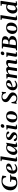

<svg xmlns="http://www.w3.org/2000/svg" viewBox="3964 -4760 811 8779"><g transform="rotate(-90 4369.5 -370.5)"><path d="M393.1 14.6Q321.3 14.6 260 -5.1Q198.7 -24.9 152.8 -64.7Q106.9 -104.5 81.5 -164.1Q56.2 -223.6 56.2 -303.7Q56.2 -402.8 92.3 -478.3Q128.4 -553.7 189 -604.7Q249.5 -655.8 324.2 -681.6Q398.9 -707.5 476.6 -707.5Q556.6 -707.5 606 -700Q655.3 -692.4 683.8 -682.4Q712.4 -672.4 730.5 -664.6L708 -513.2Q707.5 -502 696.5 -497.6Q685.5 -493.2 679.7 -493.2Q668.5 -493.2 659.9 -495.1Q651.4 -497.1 650.4 -506.8Q645.5 -555.2 628.9 -585.4Q612.3 -615.7 587.2 -632.1Q562 -648.4 530.8 -654.5Q499.5 -660.6 465.3 -660.6Q413.1 -660.6 372.6 -637.9Q332 -615.2 302.7 -576.2Q273.4 -537.1 254.9 -488.5Q236.3 -439.9 227.5 -387.9Q218.8 -335.9 219.2 -287.6Q220.2 -203.1 243.4 -146.5Q266.6 -89.8 305.2 -61.3Q343.8 -32.7 390.6 -32.7Q435.1 -32.7 462.4 -41Q489.7 -49.3 503.9 -61.3Q518.1 -73.2 522.5 -83L547.9 -231.9Q547.4 -248.5 532.5 -256.1Q517.6 -263.7 497.6 -266.1Q477.5 -268.6 460 -270Q444.3 -270.5 444.3 -281.2Q444.3 -287.1 447.8 -300Q451.2 -313 466.3 -313H763.7Q770.5 -313 773.4 -306.4Q776.4 -299.8 776.4 -293Q776.9 -271.5 756.8 -270Q734.4 -268.6 713.6 -261.7Q692.9 -254.9 692.4 -238.8L664.6 -60.1Q656.2 -49.3 620.1 -31.5Q584 -13.7 525.6 0.5Q467.3 14.6 393.1 14.6Z M1283.7 -386.7Q1283.7 -346.7 1257.3 -315.2Q1231 -283.7 1185.3 -260.7Q1139.6 -237.8 1081.3 -222.2Q1022.9 -206.5 959 -198.7Q958.5 -193.4 958.5 -187.5Q958.5 -181.6 958.5 -175.8Q958.5 -128.9 975.1 -101.8Q991.7 -74.7 1017.6 -63.2Q1043.5 -51.8 1070.8 -51.8Q1116.2 -51.8 1153.1 -66.4Q1189.9 -81.1 1229 -108.4Q1231.4 -109.9 1233.4 -111.3Q1235.4 -112.8 1237.8 -111.8Q1241.7 -110.8 1249.3 -102.8Q1256.8 -94.7 1257.8 -89.4Q1257.8 -88.4 1258.3 -87.9Q1258.8 -87.4 1258.8 -86.4Q1258.8 -84.5 1257.6 -83Q1256.3 -81.5 1255.4 -80.1Q1212.9 -35.6 1155.3 -10.7Q1097.7 14.2 1031.7 14.2Q929.2 14.2 872.6 -41Q815.9 -96.2 815.9 -188Q815.9 -253.4 840.3 -309.3Q864.7 -365.2 906.7 -407Q948.7 -448.7 1002.9 -471.9Q1057.1 -495.1 1117.2 -495.1Q1180.2 -495.1 1216.8 -477.8Q1253.4 -460.4 1268.6 -435.1Q1283.7 -409.7 1283.7 -386.7ZM1099.6 -455.6Q1051.8 -455.6 1011.2 -397.9Q970.7 -340.3 960.9 -236.3Q1050.3 -255.4 1101.3 -294.9Q1152.3 -334.5 1151.9 -401.9Q1151.9 -424.8 1139.4 -440.2Q1127 -455.6 1099.6 -455.6Z M1376 -82Q1378.4 -98.1 1384.8 -137Q1391.1 -175.8 1399.4 -229Q1407.7 -282.2 1417.2 -341.6Q1426.8 -400.9 1436 -458Q1445.3 -515.1 1452.6 -562Q1460 -608.9 1464.4 -637.2Q1468.8 -665.5 1468.8 -666.5Q1468.8 -684.1 1456.5 -690.9Q1444.3 -697.8 1428.5 -700.4Q1412.6 -703.1 1400.1 -707.8Q1387.7 -712.4 1387.7 -725.1Q1387.7 -729.5 1391.8 -740Q1396 -750.5 1403.8 -751Q1466.8 -753.9 1519.5 -754.9Q1572.3 -755.9 1599.1 -755.9Q1603 -755.9 1607.2 -752.9Q1611.3 -750 1611.3 -741.2Q1611.3 -740.2 1606.9 -711.9Q1602.5 -683.6 1595.2 -636.2Q1587.9 -588.9 1579.1 -530Q1570.3 -471.2 1560.5 -408.4Q1550.8 -345.7 1541.7 -286.6Q1532.7 -227.5 1525.4 -179.7Q1518.1 -131.8 1513.9 -103Q1509.8 -74.2 1509.8 -72.3Q1509.8 -61.5 1515.9 -54.4Q1522 -47.4 1538.6 -47.4Q1548.8 -47.4 1561 -50.3Q1573.2 -53.2 1580.6 -53.2Q1585 -53.2 1589.1 -51Q1593.3 -48.8 1593.3 -38.1Q1593.3 -32.2 1590.6 -26.1Q1587.9 -20 1581.1 -17.6Q1549.3 -7.8 1514.2 -0.7Q1479 6.3 1440.9 6.3Q1411.1 6.3 1396.7 -4.4Q1382.3 -15.1 1377.7 -29.5Q1373 -43.9 1373 -54.7Q1373 -62.5 1374 -69.1Q1375 -75.7 1376 -82Z M1826.2 12.7Q1775.4 13.2 1741.7 -8.5Q1708 -30.3 1691.4 -67.4Q1674.8 -104.5 1674.8 -148.9Q1674.8 -205.6 1698.2 -265.9Q1721.7 -326.2 1765.6 -377.9Q1809.6 -429.7 1870.1 -461.9Q1930.7 -494.1 2004.9 -494.1Q2048.3 -494.1 2084 -483.9Q2119.6 -473.6 2142.6 -457Q2167 -470.7 2186.3 -481.2Q2205.6 -491.7 2216.3 -491.7Q2222.7 -491.7 2227.3 -489.3Q2231.9 -486.8 2231.9 -480L2164.1 -89.4Q2162.6 -78.6 2162.6 -71.8Q2162.6 -59.1 2172.1 -54Q2181.6 -48.8 2191.4 -48.8Q2202.1 -48.8 2215.6 -52.2Q2229 -55.7 2232.4 -55.7Q2238.8 -55.7 2242.2 -51Q2245.6 -46.4 2245.6 -38.6Q2245.6 -28.3 2241.5 -23.7Q2237.3 -19 2233.4 -17.6Q2219.2 -12.2 2181.4 -1Q2143.6 10.3 2096.2 10.3Q2059.1 10.3 2041.7 -7.6Q2024.4 -25.4 2024.4 -54.2Q2024.4 -58.6 2027.8 -76.2Q2031.2 -93.8 2035.9 -116.5Q2040.5 -139.2 2044.7 -159.4Q2048.8 -179.7 2050.8 -189.9Q2039.6 -163.6 2018.1 -129.2Q1996.6 -94.7 1967.3 -62.5Q1938 -30.3 1902.1 -9Q1866.2 12.2 1826.2 12.7ZM1876 -67.9Q1898.9 -67.9 1922.6 -84.7Q1946.3 -101.6 1968.8 -128.9Q1991.2 -156.2 2010.5 -186.5Q2029.8 -216.8 2044.2 -244.1Q2058.6 -271.5 2066.4 -288.6L2087.9 -398.4Q2085.9 -418 2063.7 -434.6Q2041.5 -451.2 2003.9 -451.2Q1959 -451.2 1924.1 -426Q1889.2 -400.9 1865.2 -359.9Q1841.3 -318.8 1828.9 -270.8Q1816.4 -222.7 1816.4 -176.8Q1816.4 -113.8 1833 -90.8Q1849.6 -67.9 1876 -67.9Z M2505.9 11.7Q2452.6 11.7 2407.2 1.2Q2361.8 -9.3 2334.2 -32Q2306.6 -54.7 2306.6 -92.3Q2306.6 -117.2 2323.7 -133.3Q2340.8 -149.4 2372.6 -149.4L2450.2 -42Q2460 -33.7 2474.6 -30.3Q2489.3 -26.9 2507.3 -26.9Q2527.8 -26.9 2546.9 -34.4Q2565.9 -42 2577.6 -57.1Q2589.4 -72.3 2588.9 -92.8Q2588.9 -117.2 2569.8 -135.3Q2550.8 -153.3 2522 -170.2Q2493.2 -187 2461.4 -206.1Q2433.1 -224.1 2409.2 -244.6Q2385.3 -265.1 2370.6 -293Q2356 -320.8 2356 -358.9Q2356 -391.6 2371.8 -416.7Q2387.7 -441.9 2415.3 -459.2Q2442.9 -476.6 2479 -485.6Q2515.1 -494.6 2555.7 -494.6Q2652.8 -494.6 2700 -467.3Q2747.1 -439.9 2747.6 -401.9Q2747.6 -385.3 2734.9 -373.3Q2722.2 -361.3 2706.3 -355Q2690.4 -348.6 2680.7 -348.6L2610.4 -440.9Q2600.6 -448.7 2589.1 -453.1Q2577.6 -457.5 2562 -457.5Q2537.1 -457.5 2517.6 -450Q2498 -442.4 2487.1 -428.5Q2476.1 -414.6 2476.6 -394.5Q2476.6 -365.2 2506.6 -344.2Q2536.6 -323.2 2580.6 -297.4Q2617.2 -276.9 2647.2 -253.9Q2677.2 -231 2695.3 -202.6Q2713.4 -174.3 2713.4 -136.7Q2713.4 -99.1 2690.2 -65.2Q2667 -31.2 2620.6 -9.8Q2574.2 11.7 2505.9 11.7Z M2908.2 6.3Q2879.9 6.3 2866 -3.4Q2852.1 -13.2 2847.4 -25.9Q2842.8 -38.6 2842.8 -47.9Q2842.8 -66.4 2845.2 -80.1L2897.9 -383.3Q2898.9 -387.7 2899.2 -391.1Q2899.4 -394.5 2899.4 -397.9Q2899.4 -419.9 2888.4 -427.7Q2877.4 -435.5 2863.3 -436.8Q2849.1 -438 2838.4 -440.9Q2833.5 -443.4 2831.1 -447.3Q2828.6 -451.2 2829.6 -460.4Q2830.6 -466.3 2834.5 -473.9Q2838.4 -481.4 2844.2 -481.9Q2906.2 -485.8 2956.1 -486.3Q3005.9 -486.8 3032.2 -486.8Q3036.1 -486.8 3040.5 -482.9Q3044.9 -479 3043.9 -467.3L2979.5 -69.8Q2979.5 -55.7 2988 -51.3Q2996.6 -46.9 3009.3 -46.9Q3020 -46.9 3032.7 -50Q3045.4 -53.2 3051.8 -53.2Q3058.1 -53.2 3060.8 -46.9Q3063.5 -40.5 3063.5 -32.7Q3063.5 -20.5 3051.8 -16.1Q3018.6 -5.9 2987.5 0.2Q2956.5 6.3 2908.2 6.3ZM2986.3 -576.7Q2955.6 -576.7 2936 -595.7Q2916.5 -614.7 2916.5 -645.5Q2916.5 -673.3 2929.4 -695.3Q2942.4 -717.3 2964.4 -730Q2986.3 -742.7 3011.2 -742.7Q3042.5 -742.7 3062.3 -723.4Q3082 -704.1 3082 -673.3Q3082 -646.5 3068.8 -624.5Q3055.7 -602.5 3033.9 -589.6Q3012.2 -576.7 2986.3 -576.7Z M3158.2 -206.1Q3157.2 -258.8 3175.3 -310.1Q3193.4 -361.3 3229.5 -403.1Q3265.6 -444.8 3318.6 -470Q3371.6 -495.1 3440.4 -495.1Q3526.4 -495.1 3578.6 -466.6Q3630.9 -438 3654.8 -387.2Q3678.7 -336.4 3678.7 -270Q3678.7 -193.8 3645.3 -129.4Q3611.8 -64.9 3548.3 -25.6Q3484.9 13.7 3394 13.7Q3311.5 13.7 3259.8 -14.2Q3208 -42 3183.8 -91.3Q3159.7 -140.6 3158.2 -206.1ZM3392.1 -28.8Q3430.2 -28.8 3456.8 -52.5Q3483.4 -76.2 3500 -115.5Q3516.6 -154.8 3524.2 -203.1Q3531.7 -251.5 3531.7 -300.8Q3531.7 -368.2 3513.2 -410.2Q3494.6 -452.1 3441.9 -452.1Q3404.3 -452.1 3378.2 -428.5Q3352.1 -404.8 3335.9 -365.2Q3319.8 -325.7 3312.3 -277.1Q3304.7 -228.5 3304.7 -179.7Q3304.7 -113.3 3322.3 -71Q3339.8 -28.8 3392.1 -28.8Z M4010.7 -35.2Q4017.6 -70.3 4024.2 -107.9Q4030.8 -145.5 4035.4 -178Q4040 -210.4 4040.5 -230Q4041 -245.1 4049.3 -249.5Q4057.6 -253.9 4065.4 -253.9Q4077.6 -253.9 4086.4 -248Q4095.2 -242.2 4095.2 -233.4Q4096.2 -224.1 4096.9 -196.3Q4097.7 -168.5 4109.9 -132.3Q4128.4 -77.1 4169.7 -52.5Q4210.9 -27.8 4262.7 -27.8Q4305.2 -27.8 4335.2 -43.5Q4365.2 -59.1 4381.3 -84.7Q4397.5 -110.4 4397.5 -141.1Q4397.5 -181.2 4374.5 -209.7Q4351.6 -238.3 4314.9 -262.2Q4278.3 -286.1 4237.8 -312Q4199.2 -336.9 4165 -364.7Q4130.9 -392.6 4109.9 -429.7Q4088.9 -466.8 4088.9 -518.1Q4088.9 -580.1 4122.6 -622.3Q4156.2 -664.6 4212.9 -686Q4269.5 -707.5 4337.9 -707.5Q4388.7 -707.5 4420.2 -698Q4451.7 -688.5 4478.5 -677.2Q4483.9 -675.3 4487.3 -674.6Q4490.7 -673.8 4494.1 -673.8Q4505.9 -674.3 4510.5 -680.7Q4515.1 -687 4520 -693.1Q4524.9 -699.2 4536.1 -699.2Q4543.5 -699.2 4552.7 -695.6Q4562 -691.9 4561 -684.6Q4559.1 -656.7 4557.1 -638.9Q4555.2 -621.1 4553.7 -606.4Q4552.2 -591.8 4551.3 -574.7Q4550.3 -557.6 4549.3 -530.8Q4548.8 -514.2 4543 -508.1Q4537.1 -502 4525.4 -502Q4515.1 -502 4506.6 -505.4Q4498 -508.8 4496.1 -515.6Q4494.1 -529.3 4489.3 -548.6Q4484.4 -567.9 4474.9 -588.6Q4465.3 -609.4 4448.7 -627.4Q4432.1 -645.5 4406.2 -657Q4380.4 -668.5 4343.3 -668.5Q4308.6 -668.5 4280.5 -657.7Q4252.4 -647 4235.8 -624.8Q4219.2 -602.5 4219.2 -567.4Q4219.2 -530.3 4240 -501.7Q4260.7 -473.1 4293.5 -450.7Q4326.2 -428.2 4361.3 -407.7Q4388.7 -392.1 4418.7 -372.6Q4448.7 -353 4474.9 -327.9Q4501 -302.7 4517.3 -270.3Q4533.7 -237.8 4533.7 -195.8Q4533.7 -143.6 4504.9 -95.2Q4476.1 -46.9 4416.7 -16.1Q4357.4 14.6 4266.1 14.6Q4225.6 14.6 4196 7.8Q4166.5 1 4141.1 -11Q4115.7 -22.9 4086.4 -38.1Q4082 -40.5 4078.6 -37.6Q4075.2 -34.7 4070.3 -29.8Q4056.6 -16.6 4049.6 -13.2Q4042.5 -9.8 4037.1 -9.8Q4022 -9.8 4015.6 -18.3Q4009.3 -26.9 4010.7 -35.2Z M5097.7 -386.7Q5097.7 -346.7 5071.3 -315.2Q5044.9 -283.7 4999.3 -260.7Q4953.6 -237.8 4895.3 -222.2Q4836.9 -206.5 4772.9 -198.7Q4772.5 -193.4 4772.5 -187.5Q4772.5 -181.6 4772.5 -175.8Q4772.5 -128.9 4789.1 -101.8Q4805.7 -74.7 4831.5 -63.2Q4857.4 -51.8 4884.8 -51.8Q4930.2 -51.8 4967 -66.4Q5003.9 -81.1 5043 -108.4Q5045.4 -109.9 5047.4 -111.3Q5049.3 -112.8 5051.8 -111.8Q5055.7 -110.8 5063.2 -102.8Q5070.8 -94.7 5071.8 -89.4Q5071.8 -88.4 5072.3 -87.9Q5072.8 -87.4 5072.8 -86.4Q5072.8 -84.5 5071.5 -83Q5070.3 -81.5 5069.3 -80.1Q5026.9 -35.6 4969.2 -10.7Q4911.6 14.2 4845.7 14.2Q4743.2 14.2 4686.5 -41Q4629.9 -96.2 4629.9 -188Q4629.9 -253.4 4654.3 -309.3Q4678.7 -365.2 4720.7 -407Q4762.7 -448.7 4816.9 -471.9Q4871.1 -495.1 4931.2 -495.1Q4994.1 -495.1 5030.8 -477.8Q5067.4 -460.4 5082.5 -435.1Q5097.7 -409.7 5097.7 -386.7ZM4913.6 -455.6Q4865.7 -455.6 4825.2 -397.9Q4784.7 -340.3 4774.9 -236.3Q4864.3 -255.4 4915.3 -294.9Q4966.3 -334.5 4965.8 -401.9Q4965.8 -424.8 4953.4 -440.2Q4940.9 -455.6 4913.6 -455.6Z M6015.1 -360.4 5973.6 -92.3Q5972.7 -81.5 5972.7 -74.2Q5972.7 -61.5 5977.1 -54.9Q5981.4 -48.3 5990.7 -48.3Q5998.5 -48.3 6012 -51Q6025.4 -53.7 6033.7 -55.2Q6041 -56.6 6045.2 -51.5Q6049.3 -46.4 6049.3 -38.1Q6049.3 -34.2 6047.9 -30Q6046.4 -25.9 6042.5 -24.4Q6025.9 -17.6 5987.3 -5.6Q5948.7 6.3 5900.4 6.3Q5870.6 6.8 5856.4 -2.2Q5842.3 -11.2 5837.9 -24.7Q5833.5 -38.1 5833.5 -49.3Q5833.5 -57.6 5834.5 -63.5Q5835.4 -69.3 5835.4 -69.3L5878.4 -349.1Q5879.4 -355.5 5879.4 -363.8Q5879.4 -381.3 5868.9 -398.7Q5858.4 -416 5822.8 -416Q5782.7 -416 5751 -395.3Q5719.2 -374.5 5695.3 -352.5L5642.1 0H5506.8L5560.5 -350.1Q5562 -356 5562 -363.8Q5562 -381.3 5551 -398.7Q5540 -416 5504.4 -416Q5473.6 -416 5447.8 -402.8Q5421.9 -389.6 5401.4 -371.1Q5380.9 -352.5 5365.2 -335.9L5312 0H5177.7L5237.8 -379.9Q5239.3 -388.2 5239.3 -394Q5239.3 -416.5 5227.3 -425Q5215.3 -433.6 5199.7 -435.8Q5184.1 -438 5173.3 -440.9Q5164.1 -445.3 5164.1 -455.6Q5164.1 -456.5 5164.3 -457.8Q5164.6 -459 5164.6 -460.4Q5164.6 -466.3 5168.9 -473.9Q5173.3 -481.4 5179.2 -481.9Q5241.2 -485.8 5291 -486.3Q5340.8 -486.8 5367.2 -486.8Q5371.1 -486.8 5375.7 -482.9Q5380.4 -479 5378.9 -467.3L5366.2 -383.3Q5375 -394.5 5394.3 -413.1Q5413.6 -431.6 5441.2 -450.4Q5468.8 -469.2 5502.2 -482.2Q5535.6 -495.1 5572.3 -495.1Q5625 -495.1 5658.7 -476.8Q5692.4 -458.5 5696.8 -402.3Q5716.8 -419.9 5745.4 -441.7Q5773.9 -463.4 5811 -479.2Q5848.1 -495.1 5891.6 -495.1Q5926.3 -495.1 5954.6 -487.1Q5982.9 -479 6000 -456.5Q6017.1 -434.1 6017.1 -391.1Q6017.1 -384.3 6016.6 -376.5Q6016.1 -368.7 6015.1 -360.4Z M6229.5 6.3Q6201.2 6.3 6187.3 -3.4Q6173.3 -13.2 6168.7 -25.9Q6164.1 -38.6 6164.1 -47.9Q6164.1 -66.4 6166.5 -80.1L6219.2 -383.3Q6220.2 -387.7 6220.5 -391.1Q6220.7 -394.5 6220.7 -397.9Q6220.7 -419.9 6209.7 -427.7Q6198.7 -435.5 6184.6 -436.8Q6170.4 -438 6159.7 -440.9Q6154.8 -443.4 6152.3 -447.3Q6149.9 -451.2 6150.9 -460.4Q6151.9 -466.3 6155.8 -473.9Q6159.7 -481.4 6165.5 -481.9Q6227.5 -485.8 6277.3 -486.3Q6327.1 -486.8 6353.5 -486.8Q6357.4 -486.8 6361.8 -482.9Q6366.2 -479 6365.2 -467.3L6300.8 -69.8Q6300.8 -55.7 6309.3 -51.3Q6317.9 -46.9 6330.6 -46.9Q6341.3 -46.9 6354 -50Q6366.7 -53.2 6373 -53.2Q6379.4 -53.2 6382.1 -46.9Q6384.8 -40.5 6384.8 -32.7Q6384.8 -20.5 6373 -16.1Q6339.8 -5.9 6308.8 0.2Q6277.8 6.3 6229.5 6.3ZM6307.6 -576.7Q6276.9 -576.7 6257.3 -595.7Q6237.8 -614.7 6237.8 -645.5Q6237.8 -673.3 6250.7 -695.3Q6263.7 -717.3 6285.6 -730Q6307.6 -742.7 6332.5 -742.7Q6363.8 -742.7 6383.5 -723.4Q6403.3 -704.1 6403.3 -673.3Q6403.3 -646.5 6390.1 -624.5Q6377 -602.5 6355.2 -589.6Q6333.5 -576.7 6307.6 -576.7Z M6450.2 -23.4Q6450.2 -41.5 6468.3 -43Q6495.6 -44.9 6519.3 -51.3Q6543 -57.6 6545.4 -74.2L6625.5 -602.5Q6628.4 -623 6617.4 -632.3Q6606.4 -641.6 6588.4 -645Q6570.3 -648.4 6552.7 -649.9Q6537.6 -651.4 6537.6 -660.2Q6537.6 -673.3 6544.2 -683.1Q6550.8 -692.9 6558.6 -692.9H6828.6Q6927.2 -692.9 6988 -677Q7048.8 -661.1 7076.9 -628.7Q7105 -596.2 7105 -546.4Q7105.5 -504.4 7083.7 -465.1Q7062 -425.8 7022.2 -399.2Q6982.4 -372.6 6928.2 -367.2Q6974.1 -364.3 7016.4 -347.4Q7058.6 -330.6 7085.7 -298.3Q7112.8 -266.1 7111.8 -215.3Q7111.3 -148.9 7075 -100.6Q7038.6 -52.2 6963.9 -26.1Q6889.2 0 6772.5 0H6463.4Q6455.6 0 6452.6 -8.5Q6449.7 -17.1 6450.2 -23.4ZM6706.1 -345.2 6700.7 -387.2H6807.1Q6841.3 -387.2 6868.9 -396Q6896.5 -404.8 6916.3 -424.1Q6936 -443.4 6946.8 -474.6Q6957.5 -505.9 6957.5 -550.3Q6957.5 -606.4 6917.5 -628.2Q6877.4 -649.9 6802.2 -649.9H6774.9L6691.4 -66.4Q6690.4 -60.5 6698.7 -56.9Q6707 -53.2 6719.7 -51.3Q6732.4 -49.3 6744.9 -48.8Q6757.3 -48.3 6764.2 -48.3Q6795.4 -48.3 6828.4 -53.5Q6861.3 -58.6 6889.6 -75.9Q6918 -93.3 6936 -128.4Q6954.1 -163.6 6954.1 -223.6Q6954.1 -267.1 6938 -292Q6921.9 -316.9 6896 -328.1Q6870.1 -339.4 6840.1 -342.3Q6810.1 -345.2 6781.7 -345.2Z M7206.5 -206.1Q7205.6 -258.8 7223.6 -310.1Q7241.7 -361.3 7277.8 -403.1Q7314 -444.8 7366.9 -470Q7419.9 -495.1 7488.8 -495.1Q7574.7 -495.1 7627 -466.6Q7679.2 -438 7703.1 -387.2Q7727.1 -336.4 7727.1 -270Q7727.1 -193.8 7693.6 -129.4Q7660.2 -64.9 7596.7 -25.6Q7533.2 13.7 7442.4 13.7Q7359.9 13.7 7308.1 -14.2Q7256.3 -42 7232.2 -91.3Q7208 -140.6 7206.5 -206.1ZM7440.4 -28.8Q7478.5 -28.8 7505.1 -52.5Q7531.7 -76.2 7548.3 -115.5Q7564.9 -154.8 7572.5 -203.1Q7580.1 -251.5 7580.1 -300.8Q7580.1 -368.2 7561.5 -410.2Q7543 -452.1 7490.2 -452.1Q7452.6 -452.1 7426.5 -428.5Q7400.4 -404.8 7384.3 -365.2Q7368.2 -325.7 7360.6 -277.1Q7353 -228.5 7353 -179.7Q7353 -113.3 7370.6 -71Q7388.2 -28.8 7440.4 -28.8Z M7832 -82Q7834.5 -98.1 7840.8 -137Q7847.2 -175.8 7855.5 -229Q7863.8 -282.2 7873.3 -341.6Q7882.8 -400.9 7892.1 -458Q7901.4 -515.1 7908.7 -562Q7916 -608.9 7920.4 -637.2Q7924.8 -665.5 7924.8 -666.5Q7924.8 -684.1 7912.6 -690.9Q7900.4 -697.8 7884.5 -700.4Q7868.7 -703.1 7856.2 -707.8Q7843.8 -712.4 7843.8 -725.1Q7843.8 -729.5 7847.9 -740Q7852.1 -750.5 7859.9 -751Q7922.9 -753.9 7975.6 -754.9Q8028.3 -755.9 8055.2 -755.9Q8059.1 -755.9 8063.2 -752.9Q8067.4 -750 8067.4 -741.2Q8067.4 -740.2 8063 -711.9Q8058.6 -683.6 8051.3 -636.2Q8043.9 -588.9 8035.2 -530Q8026.4 -471.2 8016.6 -408.4Q8006.8 -345.7 7997.8 -286.6Q7988.8 -227.5 7981.4 -179.7Q7974.1 -131.8 7970 -103Q7965.8 -74.2 7965.8 -72.3Q7965.8 -61.5 7971.9 -54.4Q7978 -47.4 7994.6 -47.4Q8004.9 -47.4 8017.1 -50.3Q8029.3 -53.2 8036.6 -53.2Q8041 -53.2 8045.2 -51Q8049.3 -48.8 8049.3 -38.1Q8049.3 -32.2 8046.6 -26.1Q8043.9 -20 8037.1 -17.6Q8005.4 -7.8 7970.2 -0.7Q7935.1 6.3 7897 6.3Q7867.2 6.3 7852.8 -4.4Q7838.4 -15.1 7833.7 -29.5Q7829.1 -43.9 7829.1 -54.7Q7829.1 -62.5 7830.1 -69.1Q7831.1 -75.7 7832 -82Z M8317.9 14.2Q8252.9 14.2 8213.6 -13.9Q8174.3 -42 8156.7 -87.9Q8139.2 -133.8 8139.2 -186.5Q8139.2 -247.1 8160.9 -302.5Q8182.6 -357.9 8222.7 -401.4Q8262.7 -444.8 8317.6 -470Q8372.6 -495.1 8439 -495.1Q8481.4 -495.1 8507.1 -487.8Q8532.7 -480.5 8551.8 -470.2L8561 -539.1L8576.2 -652.8Q8577.1 -658.7 8577.1 -661.6Q8577.1 -684.6 8561.3 -693.4Q8545.4 -702.1 8525.6 -704.6Q8505.9 -707 8493.7 -710Q8483.9 -713.9 8483.9 -725.1Q8483.9 -732.4 8487.1 -738Q8490.2 -743.7 8494.6 -744.6Q8525.4 -747.1 8557.6 -749.3Q8589.8 -751.5 8616.7 -752.9Q8643.6 -754.4 8657.7 -754.4Q8668.9 -754.9 8681.2 -754.4Q8693.4 -753.9 8703.1 -751.7Q8712.9 -749.5 8717.3 -745.6Q8718.3 -744.6 8719.7 -742.4Q8721.2 -740.2 8720.7 -735.8L8625.5 -84.5Q8624.5 -80.1 8624.5 -75.2Q8624.5 -61 8632.3 -55.2Q8640.1 -49.3 8652.8 -49.3Q8663.6 -49.3 8676 -52.5Q8688.5 -55.7 8695.3 -55.7Q8701.7 -55.7 8704.6 -51Q8707.5 -46.4 8707.5 -38.1Q8707.5 -32.7 8704.8 -26.4Q8702.1 -20 8695.3 -17.6Q8655.3 -4.9 8622.6 1.5Q8589.8 7.8 8567.4 7.8Q8532.7 7.8 8515.4 -2.9Q8498 -13.7 8492.4 -28.3Q8486.8 -43 8486.8 -54.7Q8486.8 -59.1 8489.3 -74.2Q8469.2 -46.4 8439 -26.6Q8408.7 -6.8 8376.7 3.7Q8344.7 14.2 8317.9 14.2ZM8367.7 -53.7Q8392.6 -53.7 8418 -66.9Q8443.4 -80.1 8464.6 -100.1Q8485.8 -120.1 8498 -140.6L8536.6 -390.1Q8532.2 -403.3 8521 -416.7Q8509.8 -430.2 8491.2 -439.5Q8472.7 -448.7 8446.3 -448.7Q8403.3 -448.7 8373 -424.1Q8342.8 -399.4 8323.5 -358.9Q8304.2 -318.4 8295.2 -270.8Q8286.1 -223.1 8286.1 -176.8Q8286.1 -129.4 8298.1 -102.3Q8310.1 -75.2 8328.9 -64.5Q8347.7 -53.7 8367.7 -53.7Z"/></g></svg>

Font: Gelasio SemiBold
Style: Italic
Weight: 600
Italic angle: -8.5°
Designer: Eben Sorkin
Foundry: Eben Sorkin
Version: Version 1.008